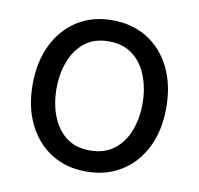

<svg xmlns="http://www.w3.org/2000/svg" viewBox="-67 -618 726 700"><g transform="rotate(10 295.5 -268.0)"><path d="M294.9 11.7Q221.2 11.7 165.8 -23.2Q110.4 -58.1 79.3 -121.1Q48.3 -184.1 48.3 -267.6Q48.3 -351.6 79.3 -415Q110.4 -478.5 165.8 -513.4Q221.2 -548.3 294.9 -548.3Q369.1 -548.3 425 -513.4Q481 -478.5 512 -415Q543 -351.6 543 -267.6Q543 -184.1 512 -121.1Q481 -58.1 425 -23.2Q369.1 11.7 294.9 11.7ZM294.9 -66.4Q349.1 -66.4 384.8 -94Q420.4 -121.6 437.7 -167.2Q455.1 -212.9 455.1 -267.6Q455.1 -322.3 437.7 -368.4Q420.4 -414.6 384.8 -442.4Q349.1 -470.2 294.9 -470.2Q241.7 -470.2 206.5 -442.4Q171.4 -414.6 154.1 -368.7Q136.7 -322.8 136.7 -267.6Q136.7 -212.9 154.1 -167.2Q171.4 -121.6 206.3 -94Q241.2 -66.4 294.9 -66.4Z"/></g></svg>

Font: Inter 17pt
Style: Regular
Weight: 400
Version: Version 4.001;git-66647c0bb